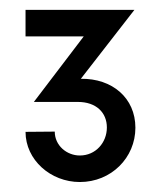

<svg xmlns="http://www.w3.org/2000/svg" viewBox="-20 -615 317 385"><path d="M142.1 -457 249.5 -595.2H31.2V-542H147.9L47.9 -410.6H136.2C172.9 -410.6 194.3 -389.2 194.3 -359.4C194.3 -329.1 171.9 -303.2 140.1 -303.2C113.8 -303.2 89.8 -323.2 89.8 -351.1L31.2 -350.6C31.2 -294.4 81.5 -250 140.1 -250C203.1 -250 251.5 -298.8 251.5 -358.9C251.5 -418.5 205.1 -458 142.1 -457Z"/></svg>

Font: Now Medium
Style: Regular
Weight: 500
Designer: Alfredo Marco Pradil
Foundry: Alfredo Marco Pradil
Version: Version 1.200;hotconv 1.0.109;makeotfexe 2.5.65596